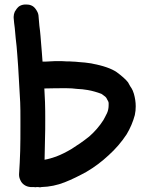

<svg xmlns="http://www.w3.org/2000/svg" viewBox="-20 -791 695 831"><path d="M68.4 -10.7C72.3 -2 78.1 4.9 85.9 9.8C92.8 14.6 101.6 17.6 112.3 18.6H125C127 18.6 128.9 18.6 131.8 19.5C136.7 18.6 140.6 18.6 145.5 18.6C148.4 19.5 150.4 19.5 152.3 19.5C155.3 19.5 157.2 19.5 159.2 18.6C194.3 17.6 227.5 10.7 259.8 -2C292 -14.6 323.2 -30.3 353.5 -46.9C388.7 -67.4 420.9 -91.8 450.2 -119.1C479.5 -145.5 505.9 -175.8 528.3 -210C543.9 -236.3 555.7 -263.7 563.5 -293C566.4 -305.7 567.4 -318.4 567.4 -331.1C567.4 -349.6 564.5 -367.2 559.6 -384.8C556.6 -395.5 552.7 -403.3 549.8 -408.2C545.9 -413.1 541 -421.9 534.2 -434.6C524.4 -447.3 507.8 -461.9 485.4 -478.5C462.9 -494.1 426.8 -506.8 375 -516.6C356.4 -519.5 338.9 -521.5 320.3 -522.5C311.5 -523.4 303.7 -524.4 294.9 -524.4C285.2 -525.4 275.4 -525.4 266.6 -525.4C255.9 -526.4 244.1 -526.4 232.4 -526.4C220.7 -526.4 209 -526.4 197.3 -525.4C186.5 -524.4 174.8 -524.4 164.1 -524.4C163.1 -537.1 162.1 -550.8 161.1 -564.5C160.2 -577.1 159.2 -588.9 158.2 -599.6C157.2 -612.3 156.2 -624 155.3 -635.7C154.3 -650.4 152.3 -665 150.4 -679.7C149.4 -694.3 147.5 -710 146.5 -724.6C145.5 -733.4 141.6 -741.2 135.7 -750C129.9 -758.8 123 -764.6 115.2 -767.6C108.4 -770.5 101.6 -771.5 93.8 -771.5H86.9C76.2 -770.5 68.4 -767.6 61.5 -762.7C54.7 -756.8 48.8 -749 43.9 -740.2C41 -733.4 39.1 -725.6 39.1 -718.8V-713.9C40 -699.2 42 -684.6 43.9 -669.9C44.9 -655.3 46.9 -640.6 47.9 -626C48.8 -615.2 50.8 -603.5 51.8 -590.8C52.7 -580.1 53.7 -568.4 54.7 -555.7C57.6 -521.5 59.6 -487.3 61.5 -452.1C63.5 -418 65.4 -382.8 67.4 -347.7C68.4 -324.2 68.4 -300.8 68.4 -277.3V-243.2C68.4 -207 68.4 -171.9 67.4 -137.7C66.4 -120.1 66.4 -103.5 65.4 -86.9L62.5 -37.1V-34.2C62.5 -26.4 64.5 -18.6 68.4 -10.7ZM176.8 -408.2C207 -409.2 238.3 -409.2 268.6 -409.2C283.2 -409.2 298.8 -408.2 313.5 -406.2C329.1 -405.3 344.7 -404.3 359.4 -401.4C370.1 -399.4 379.9 -397.5 389.6 -394.5C399.4 -391.6 409.2 -388.7 418.9 -384.8C422.9 -381.8 426.8 -379.9 429.7 -377C434.6 -374 437.5 -371.1 440.4 -367.2L443.4 -361.3C446.3 -356.4 447.3 -353.5 448.2 -352.5C449.2 -350.6 450.2 -347.7 450.2 -344.7V-335.9C450.2 -324.2 448.2 -312.5 443.4 -301.8C438.5 -291 432.6 -281.2 427.7 -271.5C410.2 -244.1 389.6 -220.7 366.2 -200.2C341.8 -180.7 316.4 -163.1 290 -146.5C268.6 -133.8 246.1 -122.1 222.7 -113.3C206.1 -107.4 189.5 -102.5 172.9 -99.6C173.8 -129.9 173.8 -160.2 174.8 -190.4C175.8 -216.8 175.8 -244.1 175.8 -270.5C175.8 -296.9 175.8 -323.2 174.8 -349.6L171.9 -408.2H176.8Z"/></svg>

Font: Citrustime FakeCyr
Style: Regular
Weight: 400
Version: Version 1.1